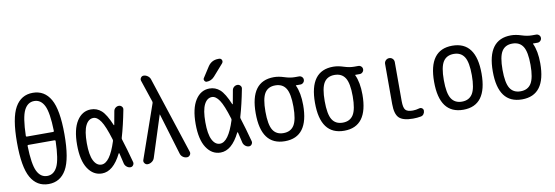

<svg xmlns="http://www.w3.org/2000/svg" viewBox="-57 -1168 4613 1595"><g transform="rotate(-10 2250.0 -370.5)"><path d="M140.6 -330.1Q131.8 -330.1 131.8 -322.3Q135.7 -167 165 -107.9Q194.3 -48.8 250 -48.8Q305.7 -48.8 335 -107.9Q364.3 -167 368.2 -322.3Q368.2 -330.1 359.4 -330.1ZM131.8 -408.2Q131.8 -400.4 140.6 -400.4H359.4Q368.2 -400.4 368.2 -408.2Q364.3 -563.5 335 -622.1Q305.7 -680.7 250 -680.7Q194.3 -680.7 165 -622.1Q135.7 -563.5 131.8 -408.2ZM399.4 -69.3Q348.6 19.5 250 19.5Q151.4 19.5 100.6 -69.3Q49.8 -158.2 49.8 -365.2Q49.8 -572.3 100.6 -661.1Q151.4 -750 250 -750Q348.6 -750 399.4 -661.1Q450.2 -572.3 450.2 -365.2Q450.2 -158.2 399.4 -69.3Z M710 -457Q668.9 -457 644.5 -409.2Q620.1 -361.3 620.1 -259.8Q620.1 -160.2 644.5 -111.8Q668.9 -63.5 710 -63.5Q781.2 -63.5 836.9 -238.3Q839.8 -246.1 836.9 -253.9Q801.8 -369.1 772 -413.1Q742.2 -457 710 -457ZM702.1 9.8Q628.9 9.8 583.5 -59.1Q538.1 -127.9 538.1 -259.8Q538.1 -390.6 583 -460.4Q627.9 -530.3 702.1 -530.3Q752 -530.3 789.6 -497.1Q827.1 -463.9 866.2 -370.1Q869.1 -364.3 871.1 -370.1Q881.8 -422.9 891.6 -482.4Q894.5 -499 907.2 -509.3Q919.9 -519.5 935.5 -519.5Q950.2 -519.5 960.4 -508.3Q970.7 -497.1 967.8 -482.4Q942.4 -350.6 914.1 -254.9Q911.1 -246.1 914.1 -238.3Q941.4 -153.3 971.7 -39.1Q975.6 -25.4 966.8 -12.7Q958 0 943.4 0Q926.8 0 912.6 -11.2Q898.4 -22.5 893.6 -39.1Q891.6 -46.9 883.8 -80.6Q876 -114.3 872.1 -129.9Q871.1 -131.8 869.1 -131.8Q867.2 -131.8 866.2 -129.9Q796.9 9.8 702.1 9.8Z M1087.9 0Q1072.3 0 1062.5 -13.7Q1052.7 -27.3 1058.6 -42L1215.8 -492.2Q1218.8 -500 1215.8 -507.8L1154.3 -691.4Q1149.4 -705.1 1158.2 -717.8Q1167 -730.5 1181.6 -730.5Q1199.2 -730.5 1215.3 -719.2Q1231.4 -708 1237.3 -691.4L1450.2 -41Q1455.1 -26.4 1445.3 -13.2Q1435.5 0 1419.9 0Q1400.4 0 1384.8 -11.7Q1369.1 -23.4 1364.3 -42L1259.8 -388.7Q1259.8 -389.6 1258.8 -389.6Q1257.8 -389.6 1257.8 -388.7L1146.5 -42Q1140.6 -23.4 1123.5 -11.7Q1106.4 0 1087.9 0Z M1817.4 -759.8H1823.2Q1839.8 -759.8 1846.2 -745.6Q1852.5 -731.4 1841.8 -717.8L1755.9 -620.1Q1728.5 -589.8 1690.4 -589.8Q1677.7 -589.8 1671.4 -602.1Q1665 -614.3 1671.9 -624L1728.5 -711.9Q1759.8 -759.8 1817.4 -759.8ZM1710 -457Q1668.9 -457 1644.5 -409.2Q1620.1 -361.3 1620.1 -259.8Q1620.1 -160.2 1644.5 -111.8Q1668.9 -63.5 1710 -63.5Q1781.2 -63.5 1836.9 -238.3Q1839.8 -246.1 1836.9 -253.9Q1801.8 -369.1 1772 -413.1Q1742.2 -457 1710 -457ZM1702.1 9.8Q1628.9 9.8 1583.5 -59.1Q1538.1 -127.9 1538.1 -259.8Q1538.1 -390.6 1583 -460.4Q1627.9 -530.3 1702.1 -530.3Q1752 -530.3 1789.6 -497.1Q1827.1 -463.9 1866.2 -370.1Q1869.1 -364.3 1871.1 -370.1Q1881.8 -422.9 1891.6 -482.4Q1894.5 -499 1907.2 -509.3Q1919.9 -519.5 1935.5 -519.5Q1950.2 -519.5 1960.4 -508.3Q1970.7 -497.1 1967.8 -482.4Q1942.4 -350.6 1914.1 -254.9Q1911.1 -246.1 1914.1 -238.3Q1941.4 -153.3 1971.7 -39.1Q1975.6 -25.4 1966.8 -12.7Q1958 0 1943.4 0Q1926.8 0 1912.6 -11.2Q1898.4 -22.5 1893.6 -39.1Q1891.6 -46.9 1883.8 -80.6Q1876 -114.3 1872.1 -129.9Q1871.1 -131.8 1869.1 -131.8Q1867.2 -131.8 1866.2 -129.9Q1796.9 9.8 1702.1 9.8Z M2334.5 -415.5Q2305.7 -460.9 2244.6 -460.9Q2183.6 -460.9 2155.3 -415.5Q2127 -370.1 2127 -260.3Q2127 -150.4 2155.3 -104.5Q2183.6 -58.6 2244.6 -58.6Q2305.7 -58.6 2334.5 -104.5Q2363.3 -150.4 2363.3 -260.3Q2363.3 -370.1 2334.5 -415.5ZM2245.1 -530.3Q2285.2 -530.3 2331.5 -515.1Q2377.9 -500 2417 -500H2453.1Q2466.8 -500 2477.1 -490.2Q2487.3 -480.5 2487.3 -466.3Q2487.3 -452.1 2477.1 -441.9Q2466.8 -431.6 2453.1 -431.6H2415Q2414.1 -431.6 2414.1 -430.7V-428.7Q2445.3 -363.3 2445.3 -259.8Q2445.3 9.8 2245.1 9.8Q2044.9 9.8 2044.9 -260.3Q2044.9 -530.3 2245.1 -530.3Z M2834.5 -415.5Q2805.7 -460.9 2744.6 -460.9Q2683.6 -460.9 2655.3 -415.5Q2627 -370.1 2627 -260.3Q2627 -150.4 2655.3 -104.5Q2683.6 -58.6 2744.6 -58.6Q2805.7 -58.6 2834.5 -104.5Q2863.3 -150.4 2863.3 -260.3Q2863.3 -370.1 2834.5 -415.5ZM2745.1 -530.3Q2785.2 -530.3 2831.5 -515.1Q2877.9 -500 2917 -500H2953.1Q2966.8 -500 2977.1 -490.2Q2987.3 -480.5 2987.3 -466.3Q2987.3 -452.1 2977.1 -441.9Q2966.8 -431.6 2953.1 -431.6H2915Q2914.1 -431.6 2914.1 -430.7V-428.7Q2945.3 -363.3 2945.3 -259.8Q2945.3 9.8 2745.1 9.8Q2544.9 9.8 2544.9 -260.3Q2544.9 -530.3 2745.1 -530.3Z M3325.2 9.8Q3241.2 9.8 3208 -22.5Q3174.8 -54.7 3174.8 -139.6V-478.5Q3174.8 -495.1 3187 -507.3Q3199.2 -519.5 3216.3 -519.5Q3233.4 -519.5 3245.1 -507.8Q3256.8 -496.1 3256.8 -478.5V-150.4Q3256.8 -94.7 3272.9 -75.7Q3289.1 -56.6 3335 -56.6Q3360.4 -56.6 3391.6 -65.4Q3404.3 -68.4 3414.6 -60.5Q3424.8 -52.7 3424.8 -40Q3424.8 -24.4 3416 -11.7Q3407.2 1 3391.6 3.9Q3359.4 9.8 3325.2 9.8Z M3839.4 -415.5Q3810.5 -460.9 3750 -460.9Q3689.5 -460.9 3660.6 -415.5Q3631.8 -370.1 3631.8 -260.3Q3631.8 -150.4 3660.6 -104.5Q3689.5 -58.6 3750 -58.6Q3810.5 -58.6 3839.4 -104.5Q3868.2 -150.4 3868.2 -260.3Q3868.2 -370.1 3839.4 -415.5ZM3950.2 -260.3Q3950.2 9.8 3750 9.8Q3549.8 9.8 3549.8 -260.3Q3549.8 -530.3 3750 -530.3Q3950.2 -530.3 3950.2 -260.3Z M4334.5 -415.5Q4305.7 -460.9 4244.6 -460.9Q4183.6 -460.9 4155.3 -415.5Q4127 -370.1 4127 -260.3Q4127 -150.4 4155.3 -104.5Q4183.6 -58.6 4244.6 -58.6Q4305.7 -58.6 4334.5 -104.5Q4363.3 -150.4 4363.3 -260.3Q4363.3 -370.1 4334.5 -415.5ZM4245.1 -530.3Q4285.2 -530.3 4331.5 -515.1Q4377.9 -500 4417 -500H4453.1Q4466.8 -500 4477.1 -490.2Q4487.3 -480.5 4487.3 -466.3Q4487.3 -452.1 4477.1 -441.9Q4466.8 -431.6 4453.1 -431.6H4415Q4414.1 -431.6 4414.1 -430.7V-428.7Q4445.3 -363.3 4445.3 -259.8Q4445.3 9.8 4245.1 9.8Q4044.9 9.8 4044.9 -260.3Q4044.9 -530.3 4245.1 -530.3Z"/></g></svg>

Font: Rounded Mgen+ 2m regular
Style: Regular
Weight: 400
Designer: [Source Han Sans]
Ryoko NISHIZUKA  (kana & ideographs); Paul D. Hunt (Latin, Greek & Cyrillic); Wenlong ZHANG  (bopomofo
Version: Version 1.059.20150602